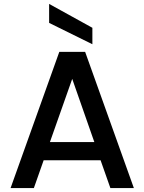

<svg xmlns="http://www.w3.org/2000/svg" viewBox="-20 -961 737 981"><path d="M494 -142H203L153 0H34L283 -696H415L664 0H544ZM462 -235 349 -558 235 -235ZM452 -819V-735L231 -844V-941Z"/></svg>

Font: Poppins-Tabular Medium
Style: Regular
Weight: 500
Designer: Ninad Kale (Devanagari), Jonny Pinhorn (Latin)
Foundry: Indian Type Foundry
Version: Version 4.004